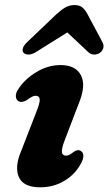

<svg xmlns="http://www.w3.org/2000/svg" viewBox="-20 -744 438 776"><path d="M247 -115Q254.5 -115 261 -118.5Q267.5 -122 279 -131Q296 -142 308 -133Q327 -118.5 306 -81Q283.5 -39.5 240.2 -13.2Q197 13 142 13Q74.5 13 56.2 -28.5Q38 -70 66.5 -136L126 -289.5Q142 -328.5 140.5 -342.8Q139 -357 123.5 -357Q111 -357 88 -339Q67.5 -327.5 54 -335.5Q44.5 -341.5 44 -355.5Q43.5 -369.5 55.5 -386Q81 -425 127.5 -453Q174 -481 225 -481Q286 -481 307.5 -439.2Q329 -397.5 296.5 -321L241.5 -177Q228.5 -143.5 230.2 -129.2Q232 -115 247 -115ZM126 -534Q108.5 -523.5 95.2 -523.5Q82 -523.5 75 -531Q69.5 -537.5 72.5 -549Q75.5 -560.5 90.5 -574.5L207.5 -686Q227 -704 243.8 -713.8Q260.5 -723.5 281 -723.5Q301.5 -723.5 313 -713.8Q324.5 -704 334 -686L393.5 -574.5Q401 -560.5 397.2 -549Q393.5 -537.5 384.5 -531Q374 -523.5 360.5 -523.5Q347 -523.5 336 -534L252 -613Z"/></svg>

Font: Fraunces 9pt S050
Style: Bold Italic
Weight: 700
Italic angle: -16°
Version: Version 1.000; ttfautohint (v1.8.3)